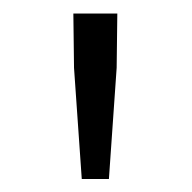

<svg xmlns="http://www.w3.org/2000/svg" viewBox="-20 -787 290 290"><path d="M103.5 -516.6 91.8 -684.6 90.8 -766.6H157.2L156.2 -684.6L144.5 -516.6Z"/></svg>

Font: Bpmf Zihi Sans Light
Style: Light
Weight: 300
Foundry: But Ko
Version: Version 1.320